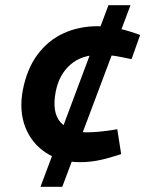

<svg xmlns="http://www.w3.org/2000/svg" viewBox="-20 -720 560 740"><path d="M136 0 398 -700H483L220 0ZM289 -95Q213 -95 157.5 -131Q102 -167 77.5 -230Q53 -293 68 -373Q84 -455 124.5 -509.5Q165 -564 224.5 -591.5Q284 -619 356 -619Q393 -619 428 -612Q463 -605 504 -591L520 -585L487 -492L453 -499Q429 -504 407.5 -506.5Q386 -509 366 -509Q295 -509 251.5 -471Q208 -433 195 -368Q179 -286 214 -248Q249 -210 313 -210Q354 -210 408 -218L432 -222L447 -126L428 -120Q387 -107 354.5 -101Q322 -95 289 -95Z"/></svg>

Font: REM Medium
Style: Italic
Weight: 500
Italic angle: -11°
Designer: Octavio Pardo
Foundry: Ashler Design
Version: Version 1.005;gftools[0.9.28]